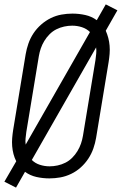

<svg xmlns="http://www.w3.org/2000/svg" viewBox="-23 -805 555 875"><path d="M50 50 -3 23 51 -70Q43 -86 38.5 -103Q34 -120 32.5 -138.5Q31 -157 32.5 -175.5Q34 -194 37 -213L94 -558Q98 -582 106.5 -606.5Q115 -631 129.5 -653Q144 -675 164.5 -693Q185 -711 208.5 -722.5Q232 -734 257 -738.5Q282 -743 307 -743Q337 -743 366 -736.5Q395 -730 418 -713L459 -785L512 -758L459 -665Q466 -649 470.5 -632Q475 -615 476.5 -596.5Q478 -578 476.5 -559.5Q475 -541 472 -522L415 -177Q411 -153 402.5 -128.5Q394 -104 379.5 -82Q365 -60 345 -42Q325 -24 301 -12.5Q277 -1 252 3.5Q227 8 202 8Q172 8 143 1.5Q114 -5 91 -22ZM94 -146 387 -659Q372 -674 350.5 -681Q329 -688 306 -688Q288 -688 269.5 -684Q251 -680 234 -671.5Q217 -663 203 -649Q189 -635 179 -618.5Q169 -602 163 -584.5Q157 -567 154 -549L97 -204Q95 -189 93.5 -174.5Q92 -160 94 -146ZM203 -47Q221 -47 239.5 -51Q258 -55 275 -63.5Q292 -72 306 -86Q320 -100 330 -116.5Q340 -133 346 -150.5Q352 -168 355 -186L412 -531Q414 -546 415.5 -560.5Q417 -575 415 -589L122 -76Q137 -61 158.5 -54Q180 -47 203 -47Z"/></svg>

Font: Iosevka SS04 Light
Style: Italic
Weight: 300
Italic angle: -9°
Monospace: yes
Designer: Belleve Invis
Foundry: Belleve Invis
Version: Version 19.0.0; ttfautohint (v1.8.4)